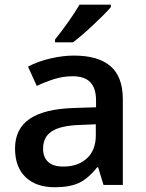

<svg xmlns="http://www.w3.org/2000/svg" viewBox="-20 -786 620 816"><path d="M419.9 0 397 -75.2H393.1Q354 -25.9 314.5 -8.1Q274.9 9.8 212.9 9.8Q133.3 9.8 88.6 -33.2Q43.9 -76.2 43.9 -154.8Q43.9 -238.3 106 -280.8Q168 -323.2 294.9 -327.1L388.2 -330.1V-358.9Q388.2 -410.6 364 -436.3Q339.8 -461.9 289.1 -461.9Q247.6 -461.9 209.5 -449.7Q171.4 -437.5 136.2 -420.9L99.1 -502.9Q143.1 -525.9 195.3 -537.8Q247.6 -549.8 293.9 -549.8Q397 -549.8 449.5 -504.9Q502 -460 502 -363.8V0ZM249 -78.1Q311.5 -78.1 349.4 -113Q387.2 -147.9 387.2 -210.9V-257.8L317.9 -254.9Q236.8 -252 200 -227.8Q163.1 -203.6 163.1 -153.8Q163.1 -117.7 184.6 -97.9Q206.1 -78.1 249 -78.1ZM213.9 -606V-618.2Q241.7 -652.3 271.2 -694.3Q300.8 -736.3 317.9 -766.1H451.2V-755.9Q425.8 -726.1 375.2 -679Q324.7 -631.8 290 -606Z"/></svg>

Font: f0_1792           
Style: Regular
Weight: 600
Foundry: Ascender Corporation
Version: Version 1.10